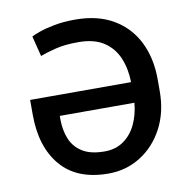

<svg xmlns="http://www.w3.org/2000/svg" viewBox="-81 -802 883 892"><g transform="rotate(-10 360.0 -356.0)"><path d="M360.4 9.9Q212.4 9.9 136.4 -79.2Q60.4 -168.3 60.4 -320.3V-390.3H536.6Q535.5 -453.1 514.2 -504.3Q492.9 -555.4 447.3 -585.6Q401.6 -615.8 326.7 -615.8Q262.1 -615.8 217.7 -604.4Q173.3 -593 146 -582.4L121.8 -678.6Q132.1 -684.7 160.5 -694.8Q188.9 -704.9 232.2 -713.2Q275.6 -721.6 329.9 -721.6Q437.1 -721.6 510.8 -678.1Q584.5 -634.6 622.5 -558.1Q660.5 -481.5 660.5 -382.5V-326.3Q660.5 -227.3 620.4 -151.5Q580.3 -75.6 512.1 -32.8Q443.9 9.9 360.4 9.9ZM360.4 -94.5Q412.3 -94.5 449.8 -120.7Q487.2 -147 508.7 -191.9Q530.2 -236.9 535.2 -293.3H183.2V-278.1Q183.2 -226.6 199.9 -185Q216.6 -143.5 255.5 -119Q294.4 -94.5 360.4 -94.5Z"/></g></svg>

Font: Interface Medium
Style: Regular
Weight: 500
Designer: Rasmus Andersson
Foundry: rsms
Version: Version 1.8